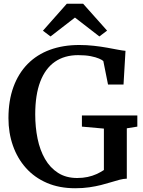

<svg xmlns="http://www.w3.org/2000/svg" viewBox="-20 -991 762 1022"><path d="M380 11Q295.5 11 229.5 -17.5Q163.5 -46 118 -97Q72.5 -148 48.8 -215.8Q25 -283.5 25 -362Q25 -455.5 51.5 -528Q78 -600.5 127.2 -650.5Q176.5 -700.5 246 -726Q315.5 -751.5 402 -751.5Q442 -751.5 480 -747.2Q518 -743 551 -737Q584 -731 609 -726.2Q634 -721.5 648 -720.5L637.5 -541H555L530 -666Q524 -672 507.2 -679.2Q490.5 -686.5 462.8 -692Q435 -697.5 396 -697.5Q323 -697.5 272 -662Q221 -626.5 194.2 -556.2Q167.5 -486 167.5 -382Q167.5 -314 180 -253Q192.5 -192 219.5 -145Q246.5 -98 289 -70.8Q331.5 -43.5 391 -43.5Q421 -43.5 446.5 -49Q472 -54.5 493.5 -64.2Q515 -74 533 -86V-306.5L416 -317V-376.5H711V-317L655 -308V-40Q636.5 -39.5 615.8 -34Q595 -28.5 570.8 -21Q546.5 -13.5 518 -6.2Q489.5 1 455.2 6Q421 11 380 11ZM249 -797 208.5 -827.5 335.5 -971H422.5L550 -828L509 -797L379 -897.5Z"/></svg>

Font: Merriweather 28pt SemiBold
Style: Regular
Weight: 600
Version: Version 2.100